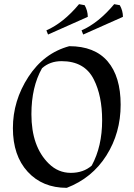

<svg xmlns="http://www.w3.org/2000/svg" viewBox="-20 -888 642 923"><path d="M313 -666Q435 -666 497.5 -593Q560 -520 560 -384.5Q560 -249 491.5 -140.5Q423 -32 301 15Q184 15 113 -62.5Q42 -140 42 -272Q42 -404 116.5 -518.5Q191 -633 313 -666ZM276 -594Q220 -594 182 -560Q131 -470 131 -339Q131 -183 215 -101Q260 -57 320.5 -57Q381 -57 421 -92Q471 -184 471 -310Q471 -427 431 -506Q387 -594 276 -594ZM402 -807 211 -722 203 -742Q285 -778 360 -868Q368 -867 387 -863Q402 -836 402 -807ZM571 -807 380 -722 372 -742Q454 -778 529 -868Q537 -867 556 -863Q571 -836 571 -807Z"/></svg>

Font: Almendra
Style: Regular
Weight: 400
Designer: Ana Sanfelippo
Foundry: Ana Sanfelippo
Version: Version 1.004